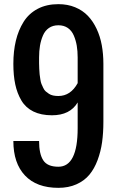

<svg xmlns="http://www.w3.org/2000/svg" viewBox="-20 -904 569 933"><path d="M482.4 -312.5Q482.4 -258.8 476.1 -213.1Q469.7 -167.5 454.1 -125.7Q438.5 -84 414.1 -54.7Q389.6 -25.4 351.3 -8.3Q313 8.8 263.7 8.8Q158.2 8.8 101.6 -51Q44.9 -110.8 44.9 -218.8H169.9Q169.9 -156.2 190.2 -125Q210.4 -93.8 263.7 -93.8Q357.4 -93.8 357.4 -281.2V-406.2Q320.3 -343.8 232.4 -343.8Q179.7 -343.8 142.3 -362.1Q105 -380.4 84.2 -415.3Q63.5 -450.2 54.2 -493.7Q44.9 -537.1 44.9 -593.8Q44.9 -655.3 57.1 -706.3Q69.3 -757.3 94.7 -797.9Q120.1 -838.4 163.1 -861.1Q206.1 -883.8 263.7 -883.8Q308.6 -883.8 345.2 -868.7Q381.8 -853.5 407 -827.1Q432.1 -800.8 449.5 -763.9Q466.8 -727.1 474.6 -684.3Q482.4 -641.6 482.4 -593.8ZM357.4 -625Q357.4 -656.2 353 -682.1Q348.6 -708 338.6 -731.4Q328.6 -754.9 309.6 -768.1Q290.5 -781.2 263.7 -781.2Q236.8 -781.2 217.8 -768.1Q198.7 -754.9 188.7 -731.4Q178.7 -708 174.3 -681.9Q169.9 -655.8 169.9 -625Q169.9 -606.4 169.9 -596.9Q169.9 -587.4 170.7 -569.8Q171.4 -552.2 172.6 -542.7Q173.8 -533.2 176 -518.6Q178.2 -503.9 181.6 -495.8Q185.1 -487.8 190.2 -476.8Q195.3 -465.8 202.1 -460Q209 -454.1 217.8 -448.2Q226.6 -442.4 238.3 -439.9Q250 -437.5 263.7 -437.5Q323.2 -437.5 357.4 -500Z"/></svg>

Font: OswaldRegular
Style: Regular
Weight: 400
Designer: vernon adams
Foundry: vernon adams
Version: Version 1.000